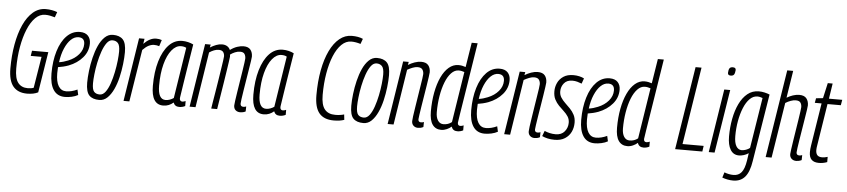

<svg xmlns="http://www.w3.org/2000/svg" viewBox="-50 -1065 7102 1610"><g transform="rotate(5 3501.0 -260.0)"><path d="M187 10Q110 10 70 -38Q30 -86 30 -189Q30 -297 47 -391.5Q64 -486 96.5 -557.5Q129 -629 176 -669.5Q223 -710 283 -710Q310 -710 335 -705.5Q360 -701 380 -693L364 -648Q343 -654 323.5 -658Q304 -662 282 -662Q237 -662 200 -625.5Q163 -589 136 -524Q109 -459 94 -374Q79 -289 79 -192Q79 -109 107.5 -72.5Q136 -36 189 -36Q220 -36 239 -44L282 -308H191L198 -352H335L280 -9Q243 10 187 10Z M616 -16Q593 -3 563 3.5Q533 10 506 10Q442 10 409.5 -38.5Q377 -87 377 -176Q377 -282 402.5 -365.5Q428 -449 475 -496.5Q522 -544 585 -544Q630 -544 653 -519.5Q676 -495 676 -455Q676 -388 631.5 -336Q587 -284 515 -256Q493 -248 470.5 -242.5Q448 -237 427 -234Q425 -209 425 -183Q425 -112 447.5 -75Q470 -38 512 -38Q557 -38 606 -61ZM577 -499Q543 -499 513.5 -471Q484 -443 462.5 -393Q441 -343 432 -276Q469 -281 507 -297Q562 -319 595.5 -358.5Q629 -398 629 -445Q629 -499 577 -499Z M795 10Q738 10 710 -19.5Q682 -49 682 -126Q682 -170 688.5 -225.5Q695 -281 708.5 -337Q722 -393 743 -439.5Q764 -486 794 -515Q824 -544 863 -544Q919 -544 947 -514Q975 -484 975 -408Q975 -363 968.5 -307Q962 -251 949 -195.5Q936 -140 914.5 -93.5Q893 -47 863.5 -18.5Q834 10 795 10ZM795 -36Q822 -36 843 -64Q864 -92 879.5 -137Q895 -182 905.5 -233.5Q916 -285 921 -331.5Q926 -378 926 -409Q926 -461 909 -479.5Q892 -498 863 -498Q836 -498 815 -469.5Q794 -441 778 -395.5Q762 -350 751.5 -299Q741 -248 736 -201.5Q731 -155 731 -125Q731 -72 747.5 -54Q764 -36 795 -36Z M1129 -534 1122 -491Q1174 -544 1226 -544Q1254 -544 1274 -536L1257 -483Q1236 -490 1214 -490Q1192 -490 1168.5 -478.5Q1145 -467 1118 -439L1048 0H999L1083 -534Z M1468 10Q1431 10 1419 -23Q1402 -8 1380.5 1Q1359 10 1333 10Q1233 10 1233 -147Q1233 -265 1259.5 -354.5Q1286 -444 1333.5 -494Q1381 -544 1446 -544Q1471 -544 1496 -538Q1521 -532 1540 -522Q1520 -399 1507 -317.5Q1494 -236 1486.5 -186.5Q1479 -137 1475 -111Q1471 -85 1469.5 -75.5Q1468 -66 1468 -63Q1468 -37 1491 -37Q1502 -37 1518 -44V-2Q1495 10 1468 10ZM1417 -61 1484 -489Q1467 -499 1440 -499Q1397 -499 1361.5 -455.5Q1326 -412 1305.5 -334.5Q1285 -257 1285 -154Q1285 -38 1349 -38Q1367 -38 1385 -44.5Q1403 -51 1417 -61Z M1982 10Q1958 10 1942.5 -3.5Q1927 -17 1927 -43Q1927 -53 1931.5 -84Q1936 -115 1942.5 -157.5Q1949 -200 1956.5 -246.5Q1964 -293 1970.5 -335Q1977 -377 1981 -406Q1985 -435 1985 -442Q1985 -465 1975 -480.5Q1965 -496 1938 -496Q1916 -496 1894.5 -487Q1873 -478 1855 -465Q1856 -457 1856 -447Q1855 -435 1850 -401Q1845 -367 1838 -321Q1831 -275 1823 -224.5Q1815 -174 1807.5 -127.5Q1800 -81 1794.5 -47Q1789 -13 1787 0H1737Q1739 -15 1745 -51Q1751 -87 1759 -135Q1767 -183 1775 -234Q1783 -285 1790 -330.5Q1797 -376 1801.5 -407Q1806 -438 1806 -445Q1806 -467 1795 -481.5Q1784 -496 1758 -496Q1738 -496 1717.5 -488Q1697 -480 1678 -467L1605 0H1555L1639 -534H1686L1681 -509Q1707 -525 1732 -534.5Q1757 -544 1781 -544Q1807 -544 1824.5 -533Q1842 -522 1850 -503Q1880 -525 1909 -534.5Q1938 -544 1962 -544Q2003 -544 2021 -521Q2039 -498 2039 -463Q2039 -455 2034.5 -425.5Q2030 -396 2023 -353.5Q2016 -311 2008.5 -264Q2001 -217 1994 -174Q1987 -131 1983 -101Q1979 -71 1979 -63Q1979 -38 2004 -38Q2009 -38 2014.5 -39Q2020 -40 2028 -43L2027 -1Q2016 5 2004 7.5Q1992 10 1982 10Z M2314 10Q2277 10 2265 -23Q2248 -8 2226.5 1Q2205 10 2179 10Q2079 10 2079 -147Q2079 -265 2105.5 -354.5Q2132 -444 2179.5 -494Q2227 -544 2292 -544Q2317 -544 2342 -538Q2367 -532 2386 -522Q2366 -399 2353 -317.5Q2340 -236 2332.5 -186.5Q2325 -137 2321 -111Q2317 -85 2315.5 -75.5Q2314 -66 2314 -63Q2314 -37 2337 -37Q2348 -37 2364 -44V-2Q2341 10 2314 10ZM2263 -61 2330 -489Q2313 -499 2286 -499Q2243 -499 2207.5 -455.5Q2172 -412 2151.5 -334.5Q2131 -257 2131 -154Q2131 -38 2195 -38Q2213 -38 2231 -44.5Q2249 -51 2263 -61Z M2768 10Q2686 10 2646 -38Q2606 -86 2606 -189Q2606 -304 2624 -399.5Q2642 -495 2675.5 -564.5Q2709 -634 2755.5 -672Q2802 -710 2859 -710Q2886 -710 2909.5 -706Q2933 -702 2953 -693L2937 -649Q2895 -662 2859 -662Q2814 -662 2777 -626Q2740 -590 2713.5 -526Q2687 -462 2672.5 -377.5Q2658 -293 2658 -196Q2658 -112 2688 -75Q2718 -38 2777 -38Q2819 -38 2852 -48L2857 -3Q2822 10 2768 10Z M3018 10Q2961 10 2933 -19.5Q2905 -49 2905 -126Q2905 -170 2911.5 -225.5Q2918 -281 2931.5 -337Q2945 -393 2966 -439.5Q2987 -486 3017 -515Q3047 -544 3086 -544Q3142 -544 3170 -514Q3198 -484 3198 -408Q3198 -363 3191.5 -307Q3185 -251 3172 -195.5Q3159 -140 3137.5 -93.5Q3116 -47 3086.5 -18.5Q3057 10 3018 10ZM3018 -36Q3045 -36 3066 -64Q3087 -92 3102.5 -137Q3118 -182 3128.5 -233.5Q3139 -285 3144 -331.5Q3149 -378 3149 -409Q3149 -461 3132 -479.5Q3115 -498 3086 -498Q3059 -498 3038 -469.5Q3017 -441 3001 -395.5Q2985 -350 2974.5 -299Q2964 -248 2959 -201.5Q2954 -155 2954 -125Q2954 -72 2970.5 -54Q2987 -36 3018 -36Z M3306 -534H3353L3348 -508Q3374 -524 3402.5 -534Q3431 -544 3458 -544Q3499 -544 3517.5 -521.5Q3536 -499 3536 -462Q3536 -454 3531.5 -424Q3527 -394 3520.5 -351Q3514 -308 3506 -261Q3498 -214 3491.5 -171.5Q3485 -129 3480.5 -99Q3476 -69 3476 -62Q3476 -38 3500 -38Q3505 -38 3510.5 -39Q3516 -40 3524 -43L3523 -1Q3512 5 3500.5 7.5Q3489 10 3478 10Q3455 10 3440 -4Q3425 -18 3425 -42Q3425 -52 3429 -83Q3433 -114 3440 -157Q3447 -200 3454 -246.5Q3461 -293 3468 -335Q3475 -377 3479 -406Q3483 -435 3483 -443Q3483 -465 3472 -481Q3461 -497 3431 -497Q3412 -497 3389 -488Q3366 -479 3345 -467L3272 0H3222Z M3809 10Q3771 10 3759 -25Q3744 -11 3720.5 -0.5Q3697 10 3673 10Q3625 10 3599.5 -26.5Q3574 -63 3574 -137Q3574 -223 3588 -297Q3602 -371 3628 -426.5Q3654 -482 3690.5 -513Q3727 -544 3771 -544Q3788 -544 3802.5 -541Q3817 -538 3832 -533L3865 -740H3915Q3878 -506 3854.5 -358Q3831 -210 3819.5 -138.5Q3808 -67 3808 -62Q3808 -37 3830 -37Q3837 -37 3844 -39Q3851 -41 3858 -44V-2Q3835 10 3809 10ZM3688 -39Q3728 -39 3758 -63L3825 -490Q3813 -494 3802 -496.5Q3791 -499 3777 -499Q3743 -499 3714.5 -469Q3686 -439 3666 -388Q3646 -337 3635 -271.5Q3624 -206 3624 -135Q3624 -91 3641 -65Q3658 -39 3688 -39Z M4149 -16Q4126 -3 4096 3.5Q4066 10 4039 10Q3975 10 3942.5 -38.5Q3910 -87 3910 -176Q3910 -282 3935.5 -365.5Q3961 -449 4008 -496.5Q4055 -544 4118 -544Q4163 -544 4186 -519.5Q4209 -495 4209 -455Q4209 -388 4164.5 -336Q4120 -284 4048 -256Q4026 -248 4003.5 -242.5Q3981 -237 3960 -234Q3958 -209 3958 -183Q3958 -112 3980.5 -75Q4003 -38 4045 -38Q4090 -38 4139 -61ZM4110 -499Q4076 -499 4046.5 -471Q4017 -443 3995.5 -393Q3974 -343 3965 -276Q4002 -281 4040 -297Q4095 -319 4128.5 -358.5Q4162 -398 4162 -445Q4162 -499 4110 -499Z M4287 -534H4334L4329 -508Q4355 -524 4383.5 -534Q4412 -544 4439 -544Q4480 -544 4498.5 -521.5Q4517 -499 4517 -462Q4517 -454 4512.5 -424Q4508 -394 4501.5 -351Q4495 -308 4487 -261Q4479 -214 4472.5 -171.5Q4466 -129 4461.5 -99Q4457 -69 4457 -62Q4457 -38 4481 -38Q4486 -38 4491.5 -39Q4497 -40 4505 -43L4504 -1Q4493 5 4481.5 7.5Q4470 10 4459 10Q4436 10 4421 -4Q4406 -18 4406 -42Q4406 -52 4410 -83Q4414 -114 4421 -157Q4428 -200 4435 -246.5Q4442 -293 4449 -335Q4456 -377 4460 -406Q4464 -435 4464 -443Q4464 -465 4453 -481Q4442 -497 4412 -497Q4393 -497 4370 -488Q4347 -479 4326 -467L4253 0H4203Z M4522 -12 4539 -57Q4558 -48 4582.5 -42.5Q4607 -37 4632 -37Q4682 -37 4708 -69Q4734 -101 4734 -142Q4734 -172 4719.5 -194.5Q4705 -217 4683.5 -236.5Q4662 -256 4641 -277.5Q4620 -299 4605.5 -327Q4591 -355 4591 -396Q4591 -432 4606.5 -466Q4622 -500 4655 -522Q4688 -544 4739 -544Q4765 -544 4789 -538.5Q4813 -533 4829 -524L4813 -479Q4796 -486 4776 -491.5Q4756 -497 4734 -497Q4688 -497 4664 -467.5Q4640 -438 4640 -399Q4640 -370 4654.5 -347.5Q4669 -325 4690 -305Q4711 -285 4732.5 -263Q4754 -241 4768.5 -213Q4783 -185 4783 -147Q4783 -105 4766 -69.5Q4749 -34 4714.5 -12Q4680 10 4628 10Q4596 10 4569.5 4Q4543 -2 4522 -12Z M5075 -16Q5052 -3 5022 3.5Q4992 10 4965 10Q4901 10 4868.5 -38.5Q4836 -87 4836 -176Q4836 -282 4861.5 -365.5Q4887 -449 4934 -496.5Q4981 -544 5044 -544Q5089 -544 5112 -519.5Q5135 -495 5135 -455Q5135 -388 5090.5 -336Q5046 -284 4974 -256Q4952 -248 4929.5 -242.5Q4907 -237 4886 -234Q4884 -209 4884 -183Q4884 -112 4906.5 -75Q4929 -38 4971 -38Q5016 -38 5065 -61ZM5036 -499Q5002 -499 4972.5 -471Q4943 -443 4921.5 -393Q4900 -343 4891 -276Q4928 -281 4966 -297Q5021 -319 5054.5 -358.5Q5088 -398 5088 -445Q5088 -499 5036 -499Z M5376 10Q5338 10 5326 -25Q5311 -11 5287.5 -0.5Q5264 10 5240 10Q5192 10 5166.5 -26.5Q5141 -63 5141 -137Q5141 -223 5155 -297Q5169 -371 5195 -426.5Q5221 -482 5257.5 -513Q5294 -544 5338 -544Q5355 -544 5369.5 -541Q5384 -538 5399 -533L5432 -740H5482Q5445 -506 5421.5 -358Q5398 -210 5386.5 -138.5Q5375 -67 5375 -62Q5375 -37 5397 -37Q5404 -37 5411 -39Q5418 -41 5425 -44V-2Q5402 10 5376 10ZM5255 -39Q5295 -39 5325 -63L5392 -490Q5380 -494 5369 -496.5Q5358 -499 5344 -499Q5310 -499 5281.5 -469Q5253 -439 5233 -388Q5213 -337 5202 -271.5Q5191 -206 5191 -135Q5191 -91 5208 -65Q5225 -39 5255 -39Z M5642 0 5753 -700H5803L5700 -48H5878L5871 0Z M6065 -726Q6091 -726 6090 -704Q6088 -679 6080.5 -667Q6073 -655 6052 -655Q6027 -655 6028 -677Q6029 -702 6036.5 -714Q6044 -726 6065 -726ZM5925 0 6009 -534H6059L5974 0Z M6057 203 6071 158Q6110 173 6148 173Q6190 173 6215 143Q6240 113 6251 42L6260 -20Q6241 -7 6219.5 -0.5Q6198 6 6179 6Q6132 6 6107.5 -34.5Q6083 -75 6083 -146Q6083 -223 6096.5 -294.5Q6110 -366 6137 -422Q6164 -478 6204.5 -511Q6245 -544 6300 -544Q6324 -544 6348 -538.5Q6372 -533 6391 -525L6299 43Q6285 135 6248.5 177.5Q6212 220 6149 220Q6126 220 6102 215.5Q6078 211 6057 203ZM6335 -491Q6324 -495 6313.5 -497.5Q6303 -500 6291 -500Q6256 -500 6227 -471Q6198 -442 6177.5 -392Q6157 -342 6146 -280.5Q6135 -219 6135 -154Q6135 -98 6152 -69Q6169 -40 6199 -40Q6215 -40 6234.5 -47Q6254 -54 6267 -65Z M6659 -62Q6659 -38 6684 -38Q6688 -38 6694 -39Q6700 -40 6708 -43L6707 -1Q6695 5 6683.5 7.5Q6672 10 6662 10Q6638 10 6622.5 -4Q6607 -18 6607 -43Q6607 -52 6611.5 -83Q6616 -114 6622.5 -157Q6629 -200 6636.5 -246.5Q6644 -293 6650.5 -335.5Q6657 -378 6661 -407Q6665 -436 6665 -443Q6665 -465 6654.5 -480.5Q6644 -496 6614 -496Q6595 -496 6571.5 -487.5Q6548 -479 6528 -466L6454 0H6404L6521 -740H6571L6535 -511Q6560 -526 6587 -535Q6614 -544 6641 -544Q6682 -544 6700.5 -521Q6719 -498 6719 -462Q6719 -454 6714.5 -424Q6710 -394 6703 -351Q6696 -308 6688.5 -261Q6681 -214 6674 -171.5Q6667 -129 6663 -99Q6659 -69 6659 -62Z M6922 -47V-3Q6904 4 6886.5 7Q6869 10 6852 10Q6770 10 6770 -73Q6770 -100 6775 -130L6832 -489H6775L6782 -528L6840 -534L6869 -663H6910L6890 -534H7002L6994 -488H6882L6826 -134Q6824 -123 6823 -114Q6822 -105 6822 -96Q6822 -68 6834.5 -53.5Q6847 -39 6876 -39Q6886 -39 6897.5 -41Q6909 -43 6922 -47Z"/></g></svg>

Font: Georama Condensed Light
Style: Italic
Weight: 300
Width: 3
Italic angle: -9°
Designer: Jean-Baptiste Levee
Foundry: Production Type
Version: Version 1.000